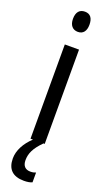

<svg xmlns="http://www.w3.org/2000/svg" viewBox="-184 -865 579 1028"><g transform="rotate(20 105.5 -350.5)"><path d="M107 -832C76 -832 59 -812 59 -774C59 -738 77 -717 107 -717C137 -717 153 -738 153 -774C153 -811 138 -832 107 -832ZM79 24C79 -14 94 -48 139 -93H146V-630H65V-93H79C37 -54 12 -7 12 38C12 99 44 131 108 131C128 131 144 128 155 123V67C148 70 139 73 124 73C95 73 79 56 79 24Z"/></g></svg>

Font: Noto Sans Kannada UI ExtraCondensed
Style: Regular
Weight: 400
Width: 2
Designer: Jelle Bosma - Monotype Design Team
Foundry: Monotype Imaging Inc.
Version: Version 2.005